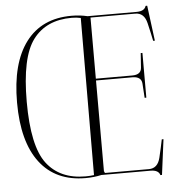

<svg xmlns="http://www.w3.org/2000/svg" viewBox="-54 -806 808 877"><g transform="rotate(-5 350.0 -367.0)"><path d="M304.7 4.9Q168 4.9 95.2 -90.6Q22.5 -186 22.5 -366.2Q22.5 -546.4 95.2 -642.8Q168 -739.3 304.7 -739.3Q343.8 -739.3 377.9 -731H602.5Q639.2 -731 646 -754.9H653.3L674.3 -592.8H666.5Q659.7 -627 648.2 -675.3Q636.7 -723.6 596.2 -723.6H390.6V-443.4H557.6Q598.1 -443.4 600.3 -475.1Q602.5 -506.8 605 -542H612.8V-336.9H605Q603 -370.6 600.8 -402.3Q598.6 -434.1 559.6 -435.1H390.6V-16.1L393.1 -17.1L393.6 -10.7H596.2Q636.7 -10.7 648.2 -58.6Q659.7 -106.4 666.5 -141.1H674.3L653.3 21H646Q639.2 -2.9 602.5 -2.9H377.4Q343.8 4.9 304.7 4.9ZM346.2 -725.6Q327.1 -730 304.7 -730Q187.5 -730 127.2 -649.7Q66.9 -569.3 66.9 -365.7Q66.9 -162.1 127.2 -82.5Q187.5 -2.9 304.7 -2.9Q325.2 -2.9 343.8 -5.4Z"/></g></svg>

Font: Tartlers End
Style: Regular
Weight: 200
Designer: Peter Wiegel
Foundry: Peter Wiegel
Version: Version 1.000 2013 initial release